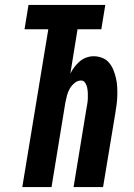

<svg xmlns="http://www.w3.org/2000/svg" viewBox="-20 -755 540 775"><path d="M70 0 175 -637H79L95 -735H405L389 -637H293L264 -458Q271 -472 280.5 -484.5Q290 -497 301.5 -507Q313 -517 328 -522.5Q343 -528 358 -528Q376 -528 392.5 -521.5Q409 -515 420 -502Q431 -489 437.5 -473Q444 -457 448 -440Q452 -423 453 -405Q454 -387 453.5 -368.5Q453 -350 450.5 -332Q448 -314 445 -295L396 0H277L328 -311Q330 -323 332 -334Q334 -345 334.5 -356.5Q335 -368 334.5 -379Q334 -390 332 -400.5Q330 -411 324 -420.5Q318 -430 307 -430Q293 -430 281 -420Q269 -410 261.5 -397Q254 -384 250.5 -370Q247 -356 244 -342L188 0Z"/></svg>

Font: Iosevka Heavy Oblique
Style: Regular
Weight: 900
Italic angle: -9°
Monospace: yes
Designer: Belleve Invis
Foundry: Belleve Invis
Version: Version 32.5.0; ttfautohint (v1.8.4)